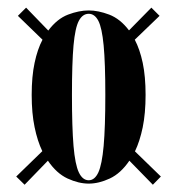

<svg xmlns="http://www.w3.org/2000/svg" viewBox="-20 -518 476 515"><path d="M46 -22.5 23.5 -44.5 93.5 -112.5Q80.5 -139.5 72.8 -176.8Q65 -214 65 -263.5Q65 -313 72.8 -349.5Q80.5 -386 94 -411.5L28 -475.5L50 -497.5L109.5 -436Q133 -467.5 162.5 -478.8Q192 -490 218 -490Q243.5 -490 273 -478.8Q302.5 -467.5 326 -436.5L386 -497.5L408 -475.5L341.5 -411.5Q355 -386 362.8 -349.5Q370.5 -313 370.5 -263.5Q370.5 -214 362.8 -176.5Q355 -139 342 -112L411.5 -44.5L390 -22.5L327 -87Q304 -53 274.5 -39.2Q245 -25.5 218 -25.5Q191 -25.5 161.2 -39.2Q131.5 -53 108.5 -87ZM218 -34.5Q234 -34.5 243.8 -55.5Q253.5 -76.5 258 -126.5Q262.5 -176.5 262.5 -263.5Q262.5 -349 258 -396.2Q253.5 -443.5 243.8 -462.2Q234 -481 218 -481Q201.5 -481 191.5 -462.2Q181.5 -443.5 177.2 -396.2Q173 -349 173 -263.5Q173 -176.5 177.2 -126.5Q181.5 -76.5 191.5 -55.5Q201.5 -34.5 218 -34.5Z"/></svg>

Font: Imbue 100pt ExtraBold
Style: Regular
Weight: 800
Designer: Tyler Finck
Foundry: Etcetera Type Company
Version: Version 1.102; ttfautohint (v1.8.3)